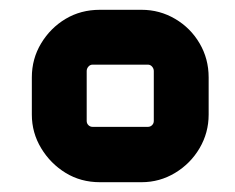

<svg xmlns="http://www.w3.org/2000/svg" viewBox="-20 -733 479 392"><path d="M184 -361Q145 -361 114 -380Q83 -399 64 -430.5Q45 -462 45 -499V-575Q45 -613 64 -644.5Q83 -676 114 -694.5Q145 -713 184 -713H269Q306 -713 337.5 -694.5Q369 -676 387.5 -644.5Q406 -613 406 -575V-499Q406 -462 387.5 -430.5Q369 -399 337.5 -380Q306 -361 269 -361H184ZM169 -474H282Q287 -474 290.5 -477.5Q294 -481 294 -486V-588Q294 -593 290.5 -597Q287 -601 282 -601H169Q164 -601 160.5 -597Q157 -593 157 -588V-486Q157 -481 160.5 -477.5Q164 -474 169 -474Z"/></svg>

Font: Orbitron
Style: Bold
Weight: 700
Designer: Matt McInerney
Foundry: The League of Moveable Type
Version: Version 2.001